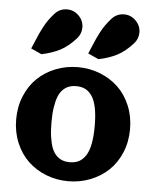

<svg xmlns="http://www.w3.org/2000/svg" viewBox="-51 -732 619 786"><g transform="rotate(5 258.5 -339.0)"><path d="M427.7 -689.2Q455.6 -689.2 475.8 -668.7Q496.1 -648.2 496.1 -620.8Q496.1 -594.7 478.5 -575Q447 -540 414.7 -523.2Q382.3 -506.3 338.4 -497.3L294.9 -517.1Q299.1 -526.6 308.2 -548.6Q317.4 -570.6 322.1 -580.9Q326.9 -591.3 335.6 -607.9Q344.2 -624.5 354.2 -638.4Q364.3 -652.3 377 -666.5Q397.5 -689.2 427.7 -689.2ZM193.4 -689.2Q221.2 -689.2 241.5 -668.7Q261.7 -648.2 261.7 -620.8Q261.7 -594.7 244.1 -575Q212.6 -540 180.3 -523.2Q147.9 -506.3 104 -497.3L60.5 -517.1Q64.7 -526.6 73.9 -548.6Q83 -570.6 87.8 -580.9Q92.5 -591.3 101.2 -607.9Q109.9 -624.5 119.9 -638.4Q129.9 -652.3 142.6 -666.5Q163.1 -689.2 193.4 -689.2ZM167.4 -440.7Q210.2 -457.5 258.3 -457.5Q306.4 -457.5 349.2 -440.7Q392.1 -423.8 423.8 -393.7Q455.6 -363.5 474 -319.3Q492.4 -275.1 492.4 -223.1Q492.4 -171.1 474 -127Q455.6 -82.8 423.8 -52.6Q392.1 -22.5 349.2 -5.6Q306.4 11.2 258.3 11.2Q210.2 11.2 167.4 -5.6Q124.5 -22.5 92.9 -52.6Q61.3 -82.8 42.8 -127Q24.4 -171.1 24.4 -223.1Q24.4 -275.1 42.8 -319.3Q61.3 -363.5 92.9 -393.7Q124.5 -423.8 167.4 -440.7ZM258.3 -379.4Q241.2 -379.4 227.8 -374.5Q214.4 -369.6 203.1 -358.4Q191.9 -347.2 184.7 -329.3Q177.5 -311.5 173.5 -284.9Q169.4 -258.3 169.4 -223.1Q169.4 -188 173.5 -161.4Q177.5 -134.8 184.7 -116.9Q191.9 -99.1 203.1 -87.9Q214.4 -76.7 227.8 -71.8Q241.2 -66.9 258.3 -66.9Q279.8 -66.9 295.7 -75.1Q311.5 -83.3 323.4 -101.3Q335.2 -119.4 341.2 -149.9Q347.2 -180.4 347.2 -223.1Q347.2 -265.9 341.2 -296.4Q335.2 -326.9 323.4 -345Q311.5 -363 295.7 -371.2Q279.8 -379.4 258.3 -379.4Z"/></g></svg>

Font: Orelega One
Style: Regular
Weight: 400
Version: Version 1.1 ; ttfautohint (v1.8.3)